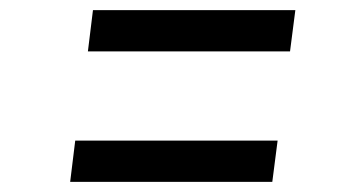

<svg xmlns="http://www.w3.org/2000/svg" viewBox="-20 -511 709 379"><path d="M163.5 -491H563L552.5 -409.5H153.5ZM128.5 -233.5H528L517.5 -152H118.5Z"/></svg>

Font: Merriweather Light 18pt SemiBold
Style: Italic
Weight: 600
Italic angle: -7.8°
Version: Version 2.101